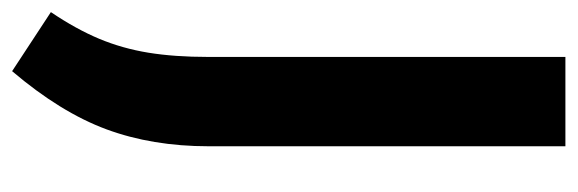

<svg xmlns="http://www.w3.org/2000/svg" viewBox="-356 -442 954 317"><g transform="rotate(90 120.5 -283.0)"><path d="M79 173.5 -18.5 109.5Q9.5 68 25.5 29.8Q41.5 -8.5 48.5 -51.5Q55.5 -94.5 55.5 -150V-740H203V-151Q203 -58 175 17.8Q147 93.5 79 173.5Z"/></g></svg>

Font: Encode Sans Condensed Condensed
Style: Bold
Weight: 700
Width: 3
Designer: Multiple Designers
Foundry: Impallari Type
Version: Version 3.000; ttfautohint (v1.8.3) -l 8 -r 50 -G 200 -x 14 